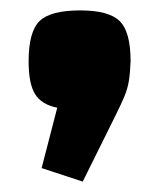

<svg xmlns="http://www.w3.org/2000/svg" viewBox="-20 -351 306 369"><path d="M139 -2 60 -28 90 -144Q60 -150 47.5 -170Q35 -190 35 -233Q35 -290 56 -310.5Q77 -331 134 -331Q189 -331 210 -310.5Q231 -290 231 -233Q230 -209 227.5 -194.5Q225 -180 219 -165.5Q213 -151 200 -125Z"/></svg>

Font: Changa
Style: Bold
Weight: 700
Designer: Eduardo Rodriguez Tunni
Foundry: Eduardo Rodriguez Tunni
Version: Version 3.002; ttfautohint (v1.8.2)